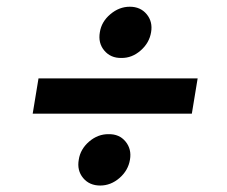

<svg xmlns="http://www.w3.org/2000/svg" viewBox="-20 -580 688 582"><path d="M579.1 -342.3 561.5 -235.4H79.1L96.7 -342.3ZM347.7 -404.3Q315.4 -403.8 296.1 -426.8Q276.9 -449.7 282.7 -482.4Q287.6 -514.2 314.5 -536.9Q341.3 -559.6 373.5 -559.6Q405.8 -559.6 424.6 -536.9Q443.4 -514.2 438 -482.4Q432.6 -449.7 406.2 -426.8Q379.9 -403.8 347.7 -404.3ZM283.7 -17.6Q251 -17.6 231.9 -40.5Q212.9 -63.5 218.8 -96.2Q223.6 -127.9 250.2 -150.9Q276.9 -173.8 309.6 -173.3Q341.8 -173.8 360.6 -150.9Q379.4 -127.9 374 -96.2Q368.7 -63.5 342.3 -40.5Q315.9 -17.6 283.7 -17.6Z"/></svg>

Font: Inter Display Semi Bold
Style: Italic
Weight: 600
Italic angle: -9.39999°
Designer: Rasmus Andersson
Foundry: rsms
Version: Version 4.000;git-4fc901f